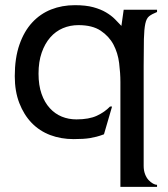

<svg xmlns="http://www.w3.org/2000/svg" viewBox="-20 -520 650 742"><path d="M445.3 -203.1Q445.3 -237.3 440.4 -276.4Q435.5 -315.4 418.5 -347.7Q401.4 -379.9 369.1 -401.4Q336.9 -422.9 283.2 -422.9Q251 -422.9 223.1 -411.1Q195.3 -399.4 174.3 -375.5Q153.3 -351.6 141.1 -316.4Q128.9 -281.2 128.9 -235.4Q128.9 -190.4 140.6 -157.2Q152.3 -124 172.4 -102.1Q192.4 -80.1 218.8 -69.3Q245.1 -58.6 275.4 -58.6Q324.2 -58.6 354.5 -72.8Q384.8 -86.9 405.3 -108.4H413.1L381.8 -1Q366.2 4.9 353 8.3Q339.8 11.7 327.6 13.7Q315.4 15.6 300.3 16.6Q285.2 17.6 264.6 17.6Q215.8 17.6 174.3 2Q132.8 -13.7 102.5 -44.9Q72.3 -76.2 54.7 -121.6Q37.1 -167 37.1 -225.6Q37.1 -295.9 55.2 -347.7Q73.2 -399.4 104.5 -433.1Q135.7 -466.8 177.7 -483.4Q219.7 -500 269.5 -500Q311.5 -500 340.3 -492.2Q369.1 -484.4 389.6 -472.2Q410.2 -460 424.3 -445.8Q438.5 -431.6 449.2 -419.9L458 -482.4H586.9V-473.6Q567.4 -465.8 556.6 -457.5Q545.9 -449.2 541.5 -428.2Q537.1 -407.2 536.1 -369.1Q535.2 -331.1 535.2 -264.6V121.1Q535.2 138.7 540.5 152.8Q545.9 167 554.2 175.8Q562.5 184.6 571.3 189.5Q580.1 194.3 586.9 194.3V202.1H445.3Z"/></svg>

Font: Padauk Grand Pro
Style: Regular
Weight: 400
Designer: Debbi Hosken
Foundry: SIL
Version: Version 2.8.2